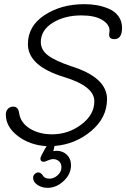

<svg xmlns="http://www.w3.org/2000/svg" viewBox="-20 -696 606 922"><path d="M208 206Q181 206 160 192Q139 178 139 158Q139 147 147 139.5Q155 132 164 132Q174 132 183 143Q193 162 217 162Q239 162 257 145.5Q275 129 275 107Q275 90 264.5 79.5Q254 69 237 68Q224 68 209.5 74.5Q195 81 191 81Q174 81 174 65Q174 57 198 15L204 6Q123 1 65.5 -43Q8 -87 8 -146Q8 -163 18 -173.5Q28 -184 44 -184Q68 -184 72 -152Q79 -106 123.5 -78.5Q168 -51 230 -51Q308 -51 370.5 -98Q433 -145 433 -210Q433 -282 288 -326Q114 -379 114 -484Q114 -571 194 -623.5Q274 -676 385 -676Q416 -676 445 -671Q474 -666 502.5 -654Q531 -642 548.5 -618.5Q566 -595 566 -562Q566 -508 529 -508Q504 -508 504 -529Q504 -533 505 -539Q506 -545 506 -549Q506 -579 470.5 -600.5Q435 -622 371 -622Q290 -622 233 -586.5Q176 -551 176 -494Q176 -456 210.5 -430Q245 -404 322 -378Q494 -324 494 -220Q494 -131 418 -67Q342 -3 242 5Q241 9 239 17.5Q237 26 236 30Q246 28 253 28Q283 29 302 48Q321 67 321 97Q321 140 286 173Q251 206 208 206Z"/></svg>

Font: Comic Neue
Style: Italic
Weight: 400
Italic angle: -12°
Designer: Craig Rozynski
Foundry: Craig Rozynski
Version: Version 2.003